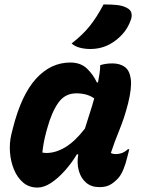

<svg xmlns="http://www.w3.org/2000/svg" viewBox="-20 -834 640 866"><path d="M297 -552Q344 -552 372.5 -524.5Q401 -497 417 -462H422Q426 -482 429 -503Q432 -524 432 -540Q456 -548 487 -548Q521 -548 543 -532Q565 -516 570 -477Q575 -438 558 -369Q542 -305 519 -249Q496 -193 480 -144Q489 -139 503 -139Q516 -139 529 -143.5Q542 -148 557 -161H563Q562 -154 559.5 -146Q557 -138 555 -129Q548 -98 537 -71Q526 -44 512 -29Q494 -10 475.5 0Q457 10 428 10Q392 10 368.5 -10Q345 -30 335.5 -64Q326 -98 333 -138H327Q302 -97 271.5 -63Q241 -29 209.5 -8.5Q178 12 149 12Q111 12 84.5 -10.5Q58 -33 43 -69.5Q28 -106 25 -147.5Q22 -189 31 -227L38 -255Q76 -406 142.5 -479Q209 -552 297 -552ZM171 -146Q176 -145 180.5 -144.5Q185 -144 189 -144Q232 -144 275.5 -170.5Q319 -197 363 -254Q373 -287 384 -320.5Q395 -354 405 -390Q374 -413 324 -413Q273 -413 243 -370.5Q213 -328 193 -255L188 -237Q181 -211 177 -188Q173 -165 171 -146ZM447 -814Q487 -814 511 -811Q535 -808 553 -798Q569 -790 572.5 -776Q576 -762 571 -747Q558 -708 532.5 -680Q507 -652 476 -635Q436 -613 387 -613Q362 -613 339.5 -619Q317 -625 303 -638Q351 -675 383.5 -715Q416 -755 447 -814Z"/></svg>

Font: Recursive Sn Csl St XBd
Style: Italic
Weight: 800
Italic angle: -15°
Version: Version 1.079;hotconv 1.0.112;makeotfexe 2.5.65598; ttfautoh